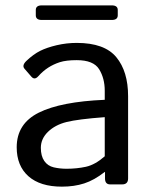

<svg xmlns="http://www.w3.org/2000/svg" viewBox="-20 -679 561 707"><path d="M133.8 -605.5Q111.8 -605.5 111.8 -622.6V-642.1Q111.8 -659.2 133.8 -659.2H391.6Q413.6 -659.2 413.6 -642.1V-622.6Q413.6 -605.5 391.6 -605.5ZM41.5 -136.7Q41.5 -223.6 122.8 -264.2Q204.1 -304.7 365.7 -311.5V-344.7Q365.7 -390.6 345 -424.1Q324.2 -457.5 262.7 -457.5Q223.6 -457.5 200.2 -450Q176.8 -442.4 157.5 -429.9Q138.2 -417.5 120.6 -397.9Q107.4 -383.3 95.7 -396.5L70.3 -425.8Q59.6 -438 77.6 -455.1Q103.5 -479.5 127.9 -491.7Q152.3 -503.9 188.7 -512.5Q225.1 -521 262.7 -521Q364.7 -521 408.2 -468.5Q451.7 -416 451.7 -324.7V-22Q451.7 0 429.7 0H385.7Q366.7 0 366.7 -22V-45.9H365.7Q327.1 -15.6 290.3 -3.7Q253.4 8.3 208 8.3Q127.9 8.3 84.7 -30Q41.5 -68.4 41.5 -136.7ZM130.4 -134.8Q130.4 -104.5 143.1 -86.2Q155.8 -67.9 178.2 -62.7Q200.7 -57.6 225.1 -57.6Q262.7 -57.6 296.4 -64.9Q330.1 -72.3 365.7 -103.5V-247.6Q267.1 -240.2 225.1 -229.7Q183.1 -219.2 156.7 -193.6Q130.4 -168 130.4 -134.8Z"/></svg>

Font: Istok Web
Style: Regular
Weight: 400
Designer: Andrey V. Panov
Foundry: Andrey V. Panov
Version: Version 1.0.2g